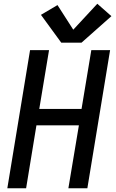

<svg xmlns="http://www.w3.org/2000/svg" viewBox="-20 -1002 616 1022"><path d="M19 0H119L174 -335H400L344 0H445L566 -735H466L414 -422H189L241 -735H140ZM306 -775H414L573 -916L498 -982L370 -844L286 -975L198 -923Z"/></svg>

Font: Iosevka Sparkle Medium
Style: Italic
Weight: 500
Italic angle: -9°
Designer: Belleve Invis
Foundry: Belleve Invis
Version: Version 4.5.0; ttfautohint (v1.8.3)